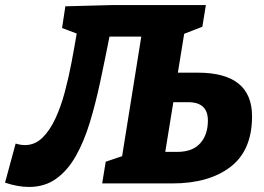

<svg xmlns="http://www.w3.org/2000/svg" viewBox="-51 -727 1046 761"><path d="M64 14Q20 14 -31 -3L11 -158Q30 -152 48 -152Q87 -152 116.5 -180.5Q146 -209 168 -256Q190 -303 205.5 -361Q221 -419 232.5 -479.5Q244 -540 253 -594L195 -616L208 -702L396 -707H765L751 -621L679 -593L654 -439H733Q948 -439 948 -266Q948 -131 862.5 -65.5Q777 0 632 0H354L368 -86L433 -108L509 -582H383Q365 -491 346.5 -404Q328 -317 305 -241.5Q282 -166 249.5 -108.5Q217 -51 171.5 -18.5Q126 14 64 14ZM695 -322H636L604 -125H652Q712 -125 742.5 -159Q773 -193 773 -249Q773 -322 695 -322Z"/></svg>

Font: Bitter ExtraBold
Style: Italic
Weight: 800
Italic angle: -9°
Designer: Sol Matas, and Bitter project Authors
Foundry: Sol Matas
Version: Version 2.001